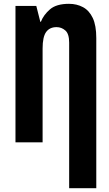

<svg xmlns="http://www.w3.org/2000/svg" viewBox="-20 -745 570 1005"><path d="M342 -522Q342 -568 322 -585.5Q302 -603 276 -603Q240 -603 221.5 -577.5Q203 -552 203 -491V0H61V-714H170L191 -631H194Q208 -667 241.5 -696Q275 -725 341 -725Q382 -725 414.5 -707.5Q447 -690 465.5 -651Q484 -612 484 -546V240H342Z"/></svg>

Font: Noto Sans Mono Condensed
Style: Bold
Weight: 700
Width: 3
Designer: Monotype Design Team
Foundry: Monotype Imaging Inc.
Version: Version 2.014